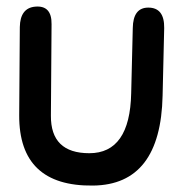

<svg xmlns="http://www.w3.org/2000/svg" viewBox="-20 -540 560 591"><path d="M480.5 -245.6Q474.6 28.8 266.6 31.2Q38.1 34.2 39.1 -185.5L41 -456.5Q42 -515.1 87.9 -519.5Q139.6 -524.4 138.7 -465.3L136.7 -184.1Q135.7 -68.4 254.9 -68.4Q379.9 -68.4 383.8 -252.9L388.7 -453.6Q389.6 -516.6 436.5 -516.6Q486.3 -516.6 485.4 -453.6Z"/></svg>

Font: Comic Relief
Style: Regular
Weight: 400
Designer: Jeff Davis
Foundry: Loudifier
Version: Version 1.0